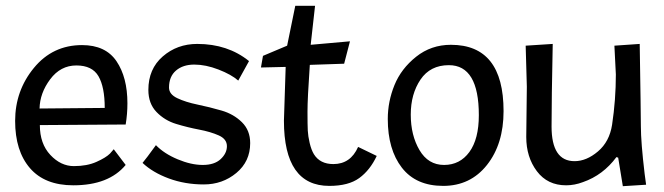

<svg xmlns="http://www.w3.org/2000/svg" viewBox="-20 -632 2284 660"><path d="M412 -204 117 -202Q117 -138 153 -99.5Q189 -61 234 -61Q279 -61 311.5 -75.5Q344 -90 358 -104L371 -119L412 -65Q354 5 232 5Q134 5 83 -54Q32 -113 32 -216.5Q32 -320 96.5 -398.5Q161 -477 262 -477Q343 -477 380.5 -421.5Q418 -366 418 -277Q418 -240 412 -204ZM116 -259 340 -261Q340 -333 318.5 -370Q297 -407 242.5 -407Q188 -407 152.5 -359.5Q117 -312 116 -259Z M516 -133Q544 -104 590.5 -84.5Q637 -65 677 -65Q717 -65 738.5 -85Q760 -105 760 -129.5Q760 -154 732 -166.5Q704 -179 664.5 -186.5Q625 -194 585.5 -206Q546 -218 518 -247Q490 -276 490 -323Q490 -395 539.5 -438Q589 -481 658 -481Q763 -481 836 -422L799 -355Q775 -376 731 -393Q687 -410 648 -410Q609 -410 585 -389.5Q561 -369 561 -331Q561 -308 589.5 -294.5Q618 -281 659 -272.5Q700 -264 741.5 -252Q783 -240 811.5 -212Q840 -184 840 -140Q840 -77 792.5 -37.5Q745 2 680.5 2Q616 2 560.5 -18.5Q505 -39 470 -72Q482 -86 516 -133Z M1183 -490 1163 -413 1045 -409Q1037 -294 1037 -248Q1037 -202 1038 -183Q1039 -164 1044.5 -140.5Q1050 -117 1059 -102Q1080 -68 1126 -68Q1185 -68 1211 -127L1275 -96Q1252 -47 1215 -20Q1178 7 1112 7Q956 7 956 -217L962 -402L877 -400L884 -440L967 -475L995 -612H1063L1048 -478Z M1530 -478Q1711 -478 1711 -250Q1711 -137 1654 -65Q1597 7 1503.5 7Q1410 7 1361.5 -55.5Q1313 -118 1313 -223Q1313 -283 1336 -339.5Q1359 -396 1410.5 -437Q1462 -478 1530 -478ZM1626 -236Q1626 -408 1523 -408Q1459 -408 1425.5 -358.5Q1392 -309 1392 -238Q1392 -167 1422 -116Q1452 -65 1506.5 -65Q1561 -65 1593.5 -109.5Q1626 -154 1626 -236Z M1789 -161 1791 -334 1787 -475 1880 -481Q1876 -289 1876 -197Q1876 -78 1955 -78Q1996 -78 2035.5 -111.5Q2075 -145 2084 -203Q2097 -289 2097 -376L2092 -475L2179 -481Q2183 -236 2183 -198Q2183 -143 2196 -34L2201 3L2121 8L2105 -90L2099 -92Q2053 -30 1984 -6Q1955 5 1926 5Q1862 5 1825.5 -43.5Q1789 -92 1789 -161Z"/></svg>

Font: Fresca
Style: Regular
Weight: 400
Designer: Iván Moreno
Foundry: Fontstage
Version: Version 1.001